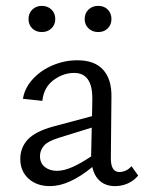

<svg xmlns="http://www.w3.org/2000/svg" viewBox="-20 -627 494 653"><path d="M294 -59Q215 6 150 6Q105 6 77 -19.5Q49 -45 49 -86Q49 -125 74.5 -152.5Q100 -180 162 -197L293 -232L294 -290Q295 -379 232 -379Q195 -379 162 -354.5Q129 -330 124 -284L58 -291Q64 -328 91.5 -358Q119 -388 159.5 -405Q200 -422 243 -422Q302 -422 331 -389.5Q360 -357 359 -298L357 -88Q357 -42 386 -42Q397 -42 408 -47Q419 -52 427 -62L450 -30Q436 -13 415.5 -3.5Q395 6 371 6Q341 6 321 -10.5Q301 -27 294 -59ZM77 -562Q77 -582 90 -594.5Q103 -607 122 -607Q142 -607 155 -594.5Q168 -582 168 -562Q168 -543 155 -530.5Q142 -518 122 -518Q102 -518 89.5 -530.5Q77 -543 77 -562ZM268 -562Q268 -582 281 -594.5Q294 -607 314 -607Q334 -607 346.5 -594.5Q359 -582 359 -562Q359 -543 346.5 -530.5Q334 -518 314 -518Q294 -518 281 -530.5Q268 -543 268 -562ZM174 -46Q197 -46 225.5 -58.5Q254 -71 290 -95V-101L292 -193L179 -158Q143 -147 129.5 -131.5Q116 -116 116 -96Q116 -72 132.5 -59Q149 -46 174 -46Z"/></svg>

Font: LXGW Bright TC
Style: Regular
Weight: 400
Designer: Christian Thalmann (Catharsis Fonts)
Foundry: LXGW / Christian Thalmann (Catharsis Fonts) / Fontworks Inc.
Version: Version 5.501